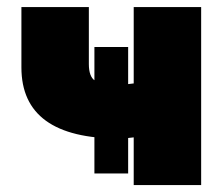

<svg xmlns="http://www.w3.org/2000/svg" viewBox="-20 -536 644 556"><path d="M326.2 -134.8Q42 -134.8 42 -340.8V-515.6H237.3V-350.6Q237.3 -314 254.9 -302.5Q272.5 -291 326.2 -291Q345.2 -291 367.2 -294.4V-515.6H562.5V0H367.2V-138.2Q342.3 -134.8 326.2 -134.8ZM253.4 -33.7V-399.9H351.1V-33.7Z"/></svg>

Font: Inter Display Black
Style: Regular
Weight: 900
Designer: Rasmus Andersson
Foundry: rsms
Version: Version 4.000;git-a52131595